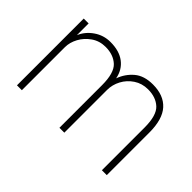

<svg xmlns="http://www.w3.org/2000/svg" viewBox="-84 -731 972 972"><g transform="rotate(45 402.5 -245.0)"><path d="M81 0V-478H116V-394Q133 -435 172.5 -462.5Q212 -490 261 -490Q324 -490 362.5 -461Q401 -432 411 -380Q428 -427 465 -458.5Q502 -490 565 -490Q642 -490 683 -445Q724 -400 724 -305V0H689V-305Q689 -392 655 -423.5Q621 -455 565 -455Q522 -455 489 -433Q456 -411 438 -377Q420 -343 420 -306V0H385V-305Q385 -392 351 -423.5Q317 -455 261 -455Q218 -455 185 -432Q152 -409 134 -375.5Q116 -342 116 -308V0Z"/></g></svg>

Font: Zen Kaku Gothic New Light
Style: Regular
Weight: 300
Designer: Yoshimichi Ohira
Foundry: Positype
Version: Version 1.002